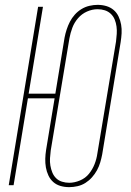

<svg xmlns="http://www.w3.org/2000/svg" viewBox="-20 -763 540 791"><path d="M265 8Q246 8 229 3Q212 -2 199.5 -13Q187 -24 179.5 -40Q172 -56 169 -73.5Q166 -91 166.5 -109Q167 -127 170 -146L205 -358H95L36 0H16L137 -735H157L98 -377H208L246 -608Q249 -624 254.5 -641Q260 -658 268 -673.5Q276 -689 288 -702.5Q300 -716 315.5 -725.5Q331 -735 348.5 -739Q366 -743 382 -743Q401 -743 418 -738Q435 -733 448 -722Q461 -711 468.5 -695Q476 -679 479 -661.5Q482 -644 481 -626Q480 -608 477 -589L401 -127Q398 -111 393 -94Q388 -77 379.5 -61.5Q371 -46 359 -32.5Q347 -19 332 -9.5Q317 0 299.5 4Q282 8 265 8ZM265 -10Q287 -10 309.5 -19.5Q332 -29 346.5 -47Q361 -65 369.5 -86.5Q378 -108 381 -130L458 -592Q460 -608 461 -623.5Q462 -639 460 -654Q458 -669 452.5 -682.5Q447 -696 436.5 -706Q426 -716 412 -720.5Q398 -725 382 -725Q360 -725 338.5 -715.5Q317 -706 301.5 -688Q286 -670 278 -648.5Q270 -627 266 -605L189 -143Q187 -127 186 -111.5Q185 -96 187.5 -81Q190 -66 195.5 -52.5Q201 -39 211 -29Q221 -19 235.5 -14.5Q250 -10 265 -10Z"/></svg>

Font: Iosevka SS18 Thin
Style: Italic
Weight: 100
Italic angle: -9°
Monospace: yes
Designer: Belleve Invis
Foundry: Belleve Invis
Version: Version 25.1.1; ttfautohint (v1.8.4)